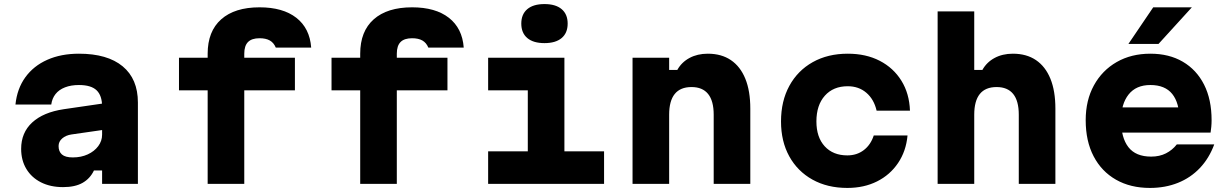

<svg xmlns="http://www.w3.org/2000/svg" viewBox="-20 -904 6040 944"><path d="M492 -396V-266L332 -243Q304 -239 286 -223.5Q268 -208 268 -186Q268 -159 284.5 -144.5Q301 -130 338 -130Q379 -130 411.5 -145Q444 -160 463 -185.5Q482 -211 482 -242V-380Q482 -434 455 -460Q428 -486 368 -486Q329 -486 299.5 -474.5Q270 -463 253 -441.5Q236 -420 232 -390H56Q64 -468 104.5 -524Q145 -580 212.5 -610Q280 -640 368 -640Q508 -640 583 -578Q658 -516 658 -400V0H482V-66H442Q423 -26 386 -5Q349 16 290 16Q228 16 181.5 -7.5Q135 -31 109.5 -73.5Q84 -116 84 -172Q84 -252 138.5 -302Q193 -352 293 -367Z M1181 0H1001V-460H860V-620H1001V-640Q1001 -750 1067.5 -809Q1134 -868 1256 -868Q1371 -868 1437 -816.5Q1503 -765 1510 -670H1336Q1326 -694 1306.5 -705Q1287 -716 1256 -716Q1218 -716 1199.5 -697.5Q1181 -679 1181 -640V-620H1430V-460H1181Z M1931 0H1751V-460H1610V-620H1751V-640Q1751 -750 1817.5 -809Q1884 -868 2006 -868Q2121 -868 2187 -816.5Q2253 -765 2260 -670H2086Q2076 -694 2056.5 -705Q2037 -716 2006 -716Q1968 -716 1949.5 -697.5Q1931 -679 1931 -640V-620H2180V-460H1931Z M2380 -620H2755V-160H2950V0H2380V-160H2575V-460H2380ZM2657 -692Q2602 -692 2572.5 -717Q2543 -742 2543 -788Q2543 -834 2572.5 -859Q2602 -884 2657 -884Q2712 -884 2741.5 -859Q2771 -834 2771 -788Q2771 -742 2741.5 -717Q2712 -692 2657 -692Z M3090 0V-620H3270V-560H3310Q3331 -598 3370 -619Q3409 -640 3460 -640Q3527 -640 3573.5 -608.5Q3620 -577 3644.5 -517Q3669 -457 3669 -370V0H3489V-340Q3489 -408 3461.5 -442Q3434 -476 3380 -476Q3325 -476 3297.5 -442Q3270 -408 3270 -340V0Z M4146 20Q4048 20 3974.5 -21Q3901 -62 3860.5 -135.5Q3820 -209 3820 -307Q3820 -407 3861 -482Q3902 -557 3976 -598.5Q4050 -640 4148 -640Q4238 -640 4305.5 -605Q4373 -570 4412 -507Q4451 -444 4454 -360H4290Q4277 -416 4239.5 -448Q4202 -480 4148 -480Q4077 -480 4035.5 -433.5Q3994 -387 3994 -307Q3994 -229 4035 -184.5Q4076 -140 4146 -140Q4193 -140 4227 -166Q4261 -192 4276 -238H4442Q4435 -161 4395.5 -102.5Q4356 -44 4292 -12Q4228 20 4146 20Z M4590 0V-848H4770V-560H4810Q4831 -598 4870 -619Q4909 -640 4960 -640Q5027 -640 5073.5 -608.5Q5120 -577 5144.5 -517Q5169 -457 5169 -370V0H4989V-340Q4989 -408 4961.5 -442Q4934 -476 4880 -476Q4825 -476 4797.5 -442Q4770 -408 4770 -340V0Z M5465 -376H5833L5779 -313Q5779 -398 5743.5 -442Q5708 -486 5636 -486Q5566 -486 5529 -439.5Q5492 -393 5492 -313Q5492 -227 5528 -180.5Q5564 -134 5640 -134Q5681 -134 5712.5 -150Q5744 -166 5766 -194H5950Q5925 -126 5879.5 -78Q5834 -30 5771.5 -5Q5709 20 5634 20Q5538 20 5467 -20.5Q5396 -61 5357 -135.5Q5318 -210 5318 -313Q5318 -411 5358.5 -484.5Q5399 -558 5470.5 -599Q5542 -640 5636 -640Q5728 -640 5795.5 -600.5Q5863 -561 5900 -488Q5937 -415 5937 -313Q5937 -297 5935.5 -280.5Q5934 -264 5932 -252H5465ZM5528 -688 5650 -868H5840L5676 -688Z"/></svg>

Font: Martian Mono SemiExpanded ExtraBold
Style: Regular
Weight: 800
Width: 6
Designer: Roman Shamin
Foundry: Evil Martians
Version: Version 1.000